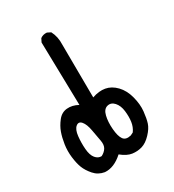

<svg xmlns="http://www.w3.org/2000/svg" viewBox="-178 -845 856 943"><g transform="rotate(-30 250.0 -373.5)"><path d="M138.7 -5.9Q103.5 -11.7 81.1 -37.6Q58.6 -63.5 48.8 -88.9Q39.1 -114.3 34.7 -150.9Q30.3 -187.5 35.6 -223.1Q41 -258.8 50.8 -286.1Q60.5 -313.5 81.1 -339.8Q101.6 -366.2 132.3 -369.1Q163.1 -372.1 195.3 -354.5L187.5 -712.9L197.3 -732.4Q212.9 -744.1 234.4 -742.2L253.9 -732.4Q272.5 -697.3 270.5 -652.3L272.5 -352.5Q311.5 -366.2 344.7 -360.4Q377.9 -354.5 405.3 -326.2Q432.6 -297.9 444.3 -252.9Q456.1 -208 452.1 -169.9Q448.2 -131.8 440.4 -107.4Q432.6 -83 407.2 -56.2Q381.8 -29.3 355.5 -21.5Q329.1 -13.7 300.8 -17.6Q272.5 -21.5 240.2 -47.9Q189.5 -2 138.7 -5.9ZM164.1 -82Q183.6 -91.8 193.4 -107.9Q203.1 -124 198.2 -150.4Q193.4 -176.8 186.5 -214.8Q179.7 -252.9 165 -270Q150.4 -287.1 133.8 -273.9Q117.2 -260.7 113.3 -224.6Q109.4 -188.5 112.3 -152.3Q115.2 -116.2 129.9 -98.6Q144.5 -81.1 164.1 -82ZM338.9 -98.6 354.5 -106.4Q370.1 -127.9 374 -155.3Q377.9 -182.6 374 -215.8Q370.1 -249 352.5 -268.6Q335 -288.1 312.5 -282.2Q290 -276.4 282.2 -244.1Q274.4 -211.9 277.8 -169.9Q281.2 -127.9 294.4 -109.4Q307.6 -90.8 338.9 -98.6Z"/></g></svg>

Font: JasonHandwriting4
Style: Regular
Weight: 400
Version: Version 1.01.21